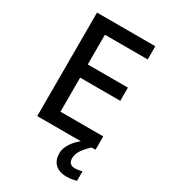

<svg xmlns="http://www.w3.org/2000/svg" viewBox="-225 -818 1007 1147"><g transform="rotate(30 278.5 -244.0)"><path d="M497 0H95V-714H497V-623H202V-418H479V-327H202V-92H497ZM401 115Q401 136 412.5 147Q424 158 444 158Q460 158 472.5 155.5Q485 153 494 151V216Q479 220 464 223Q449 226 428 226Q374 226 347 199Q320 172 320 127Q320 98 334.5 71Q349 44 371.5 21.5Q394 -1 417 -16L470 0Q436 32 418.5 58.5Q401 85 401 115Z"/></g></svg>

Font: Noto Sans Tai Tham Medium
Style: Regular
Weight: 500
Designer: Monotype Design Team 2013. Revised by David WIlliams 2020
Foundry: Monotype Imaging Inc.
Version: Version 2.002; ttfautohint (v1.8.4.7-5d5b)